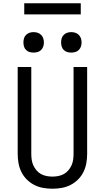

<svg xmlns="http://www.w3.org/2000/svg" viewBox="-20 -1144 640 1172"><path d="M300 8Q272 8 243.5 3Q215 -2 189.5 -15Q164 -28 143.5 -48.5Q123 -69 110.5 -94.5Q98 -120 93 -148Q88 -176 88 -205V-735H171V-205Q171 -187 173.5 -169Q176 -151 183.5 -134.5Q191 -118 203 -104Q215 -90 230.5 -81.5Q246 -73 264 -69.5Q282 -66 300 -66Q318 -66 336 -69.5Q354 -73 369.5 -81.5Q385 -90 397 -104Q409 -118 416.5 -134.5Q424 -151 426.5 -169Q429 -187 429 -205V-735H512V-205Q512 -176 507 -148Q502 -120 489.5 -94.5Q477 -69 456.5 -48.5Q436 -28 410.5 -15Q385 -2 356.5 3Q328 8 300 8ZM415 -823Q402 -823 390 -826.5Q378 -830 369 -839Q360 -848 356.5 -860Q353 -872 353 -885Q353 -898 356.5 -910Q360 -922 369 -931Q378 -940 390 -944Q402 -948 415 -948Q428 -948 440 -944Q452 -940 461 -931Q470 -922 474 -910Q478 -898 478 -885Q478 -872 474 -860Q470 -848 461 -839Q452 -830 440 -826.5Q428 -823 415 -823ZM185 -823Q172 -823 160 -826.5Q148 -830 139 -839Q130 -848 126.5 -860Q123 -872 123 -885Q123 -898 126.5 -910Q130 -922 139 -931Q148 -940 160 -944Q172 -948 185 -948Q198 -948 210 -944Q222 -940 231 -931Q240 -922 244 -910Q248 -898 248 -885Q248 -872 244 -860Q240 -848 231 -839Q222 -830 210 -826.5Q198 -823 185 -823ZM128 -1056V-1124H473V-1056Z"/></svg>

Font: R Plex Mono
Style: Regular
Weight: 400
Monospace: yes
Designer: Belleve Invis
Foundry: Belleve Invis
Version: Version 31.8.0